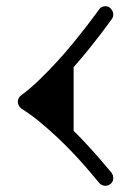

<svg xmlns="http://www.w3.org/2000/svg" viewBox="-20 -682 445 615"><path d="M338.9 -622.1Q337.4 -620.1 327.6 -606.4Q317.9 -592.8 301.5 -571.5Q285.2 -550.3 263.2 -522.9Q241.2 -495.6 215.8 -466.8V-263.2Q241.2 -237.8 262.9 -214.1Q284.7 -190.4 300.8 -171.6Q316.9 -152.8 326.7 -141.1Q336.4 -129.4 337.9 -127.9Q340.3 -124 341.6 -120.4Q342.8 -116.7 342.8 -111.8Q342.8 -100.6 335.2 -93.8Q327.6 -86.9 317.9 -86.9Q312 -86.9 306.4 -89.4Q300.8 -91.8 296.9 -97.2Q296.4 -97.2 286.4 -109.6Q276.4 -122.1 259 -142.1Q241.7 -162.1 218 -187.5Q194.3 -212.9 166.7 -239Q139.2 -265.1 109.1 -290Q79.1 -314.9 48.8 -334Q42 -339.4 39.6 -345Q37.1 -350.6 37.1 -356Q37.1 -361.8 39.8 -367.4Q42.5 -373 46.9 -376Q76.7 -397.9 106.7 -427Q136.7 -456.1 164.3 -486.3Q191.9 -516.6 215.8 -545.9Q239.7 -575.2 257.6 -598.4Q275.4 -621.6 285.9 -636Q296.4 -650.4 296.9 -650.9Q299.8 -656.2 305.4 -659.2Q311 -662.1 317.9 -662.1Q328.6 -662.1 335.7 -653.6Q342.8 -645 342.8 -636.2Q342.8 -627.4 338.9 -622.1Z"/></svg>

Font: Ribeye
Style: Regular
Weight: 400
Designer: Astigmatic (AOETI)
Foundry: Astigmatic (AOETI)
Version: Version 1.000